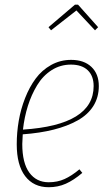

<svg xmlns="http://www.w3.org/2000/svg" viewBox="-20 -782 463 812"><path d="M303.2 -737.8 195.8 -653.8 185.1 -667 296.9 -762.2H310.1L395 -667L381.8 -653.8ZM397.9 -418Q397.9 -370.6 374.8 -333.7Q351.6 -296.9 308.3 -272.7Q265.1 -248.5 207.3 -233.9Q149.4 -219.2 76.2 -213.9Q74.2 -185.5 74.2 -172.9Q74.2 -92.8 104 -52Q133.8 -11.2 186 -11.2Q222.7 -11.2 252.7 -24.7Q282.7 -38.1 315.9 -65.9L328.1 -50.8Q292 -20 258.5 -5.1Q225.1 9.8 186 9.8Q122.1 9.8 86.4 -37.1Q50.8 -84 50.8 -171.9Q50.8 -221.7 59.3 -271.2Q67.9 -320.8 86.2 -367.4Q104.5 -414.1 130.9 -449.7Q157.2 -485.4 196 -507.1Q234.9 -528.8 280.8 -528.8Q335.4 -528.8 366.7 -499Q397.9 -469.2 397.9 -418ZM279.8 -508.8Q234.9 -508.8 198 -485.1Q161.1 -461.4 137 -421.4Q112.8 -381.3 97.9 -334Q83 -286.6 77.1 -233.9Q376 -253.4 376 -418Q376 -460.9 351.1 -484.9Q326.2 -508.8 279.8 -508.8Z"/></svg>

Font: Fira Sans Compressed Thin
Style: Italic
Weight: 100
Width: 3
Italic angle: -8°
Designer: Carrois Corporate & Edenspiekermann AG
Foundry: Carrois Corporate GbR & Edenspiekermann AG
Version: Version 4.203;PS 004.203;hotconv 1.0.88;makeotf.lib2.5.64775